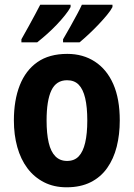

<svg xmlns="http://www.w3.org/2000/svg" viewBox="-20 -786 569 816"><path d="M489 -274Q489 -214 476 -162.5Q463 -111 435.5 -72Q408 -33 365 -11.5Q322 10 263 10Q209 10 167 -11.5Q125 -33 96.5 -71Q68 -109 53.5 -161Q39 -213 39 -274Q39 -360 64 -423.5Q89 -487 139 -522Q189 -557 266 -557Q333 -557 383.5 -524Q434 -491 461.5 -428.5Q489 -366 489 -274ZM178 -274Q178 -218 187 -179.5Q196 -141 215.5 -121.5Q235 -102 265 -102Q296 -102 314.5 -121.5Q333 -141 342 -179.5Q351 -218 351 -274Q351 -331 342 -369Q333 -407 314.5 -426Q296 -445 265 -445Q219 -445 198.5 -402Q178 -359 178 -274ZM458 -756Q451 -742 434.5 -722Q418 -702 397.5 -680.5Q377 -659 356 -639.5Q335 -620 318 -606H248V-619Q264 -646 279.5 -674Q295 -702 308 -726Q321 -750 328 -766H458ZM280 -756Q272 -741 256.5 -721.5Q241 -702 221 -681Q201 -660 179 -640.5Q157 -621 138 -606H71V-619Q87 -647 102 -674.5Q117 -702 130 -726Q143 -750 151 -766H280Z"/></svg>

Font: Noto Sans Khmer Condensed
Style: Bold
Weight: 700
Width: 3
Designer: Danh Hong and the Monotype Design Team
Foundry: Monotype Imaging Inc.
Version: Version 2.004